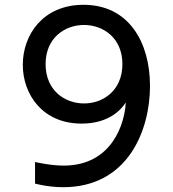

<svg xmlns="http://www.w3.org/2000/svg" viewBox="-20 -770 720 800"><path d="M328 -750C159 -750 75 -625 75 -500C75 -377 157 -255 320 -255C439 -255 489 -319 504 -343C500 -257 448 -80 245 -80C189 -80 126 -95 126 -95V-5C126 -5 180 10 243 10C514 10 605 -228 605 -412C605 -592 518 -750 328 -750ZM330 -666C410 -666 490 -612 490 -503C490 -393 410 -339 330 -339C250 -339 170 -393 170 -503C170 -612 250 -666 330 -666Z"/></svg>

Font: Be Vietnam Pro
Style: Regular
Weight: 400
Designer: Lam Bao, Tony Le, Vietanh Nguyen
Foundry: Yellow Type Foundry
Version: Version 1.002